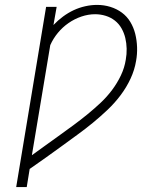

<svg xmlns="http://www.w3.org/2000/svg" viewBox="-20 -763 640 783"><path d="M46 0 168 -735H211L198 -661Q216 -680 237 -695.5Q258 -711 280.5 -721.5Q303 -732 327.5 -737.5Q352 -743 376 -743Q404 -743 430 -735Q456 -727 477 -711.5Q498 -696 511.5 -673.5Q525 -651 531.5 -625Q538 -599 539 -570.5Q540 -542 535 -515Q529 -478 512.5 -442.5Q496 -407 472 -375Q448 -343 419 -315.5Q390 -288 359 -262.5Q328 -237 295.5 -213.5Q263 -190 231 -166.5Q199 -143 166.5 -120Q134 -97 101 -74L89 0ZM110 -130Q139 -151 167.5 -171.5Q196 -192 224.5 -212.5Q253 -233 281.5 -254Q310 -275 337.5 -297.5Q365 -320 390.5 -344Q416 -368 437 -396Q458 -424 473 -455.5Q488 -487 493 -520Q497 -542 496.5 -564.5Q496 -587 491 -608Q486 -629 475.5 -647.5Q465 -666 448.5 -679Q432 -692 411 -698.5Q390 -705 368 -705Q340 -705 312 -695.5Q284 -686 259.5 -669Q235 -652 216 -629Q197 -606 185 -579Z"/></svg>

Font: Iosevka Slab XLtEx
Style: Italic
Weight: 200
Width: 7
Italic angle: -9°
Monospace: yes
Designer: Belleve Invis
Foundry: Belleve Invis
Version: Version 11.1.0; ttfautohint (v1.8.3)